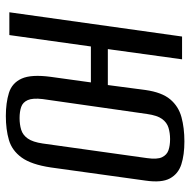

<svg xmlns="http://www.w3.org/2000/svg" viewBox="-17 -622 651 657"><g transform="rotate(90 308.5 -293.5)"><path d="M377 12Q332 12 298 1.5Q264 -9 249 -42Q234 -75 243 -142L262 -279H139L100 0H22L105 -591H183L148 -337H271L288 -466Q296 -522 320 -550.5Q344 -579 381 -589Q418 -599 464 -599Q510 -599 542.5 -588.5Q575 -578 590.5 -549.5Q606 -521 598 -466L553 -142Q543 -75 519 -42Q495 -9 459 1.5Q423 12 377 12ZM384 -35Q406 -35 424 -40.5Q442 -46 454 -63Q466 -80 471 -114L521 -471Q526 -506 518 -522.5Q510 -539 494 -544.5Q478 -550 456 -550Q435 -550 417 -544.5Q399 -539 387 -522.5Q375 -506 370 -471L319 -114Q315 -80 322.5 -63Q330 -46 346 -40.5Q362 -35 384 -35Z"/></g></svg>

Font: Alumni Sans Medium
Style: Italic
Weight: 500
Italic angle: -8°
Designer: Robert E. Leuschke
Foundry: Robert E. Leuschke
Version: Version 1.016